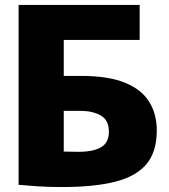

<svg xmlns="http://www.w3.org/2000/svg" viewBox="-20 -748 680 774"><path d="M230 6Q174 6 130.5 3Q87 0 55 -3V-728H543V-587H237V-442H306Q417 -442 484 -414.5Q551 -387 581.5 -337.5Q612 -288 612 -223Q612 -136 570.5 -86.5Q529 -37 444.5 -15.5Q360 6 230 6ZM296 -136Q356 -136 387.5 -154.5Q419 -173 419 -217Q419 -264 386 -282.5Q353 -301 306 -301H237V-137Q250 -137 264 -136.5Q278 -136 296 -136Z"/></svg>

Font: Murecho ExtraBold
Style: Regular
Weight: 800
Designer: Neil Summerour
Foundry: Positype
Version: Version 1.010; ttfautohint (v1.8.3)